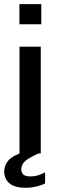

<svg xmlns="http://www.w3.org/2000/svg" viewBox="-22 -743 290 930"><path d="M72.5 0V-517H175.5V0ZM72 -625.5V-723H178V-625.5ZM100 166.5Q50.5 166.5 24.5 145.5Q-1.5 124.5 -1.5 86.5Q-1.5 57.5 19 33.8Q39.5 10 99 -9L175.5 -4Q124.5 17 102.8 34.8Q81 52.5 81 76Q81 93.5 91.2 102.5Q101.5 111.5 124.5 111.5Q148 111.5 166.2 105Q184.5 98.5 196.5 92V145Q183.5 153 157 159.8Q130.5 166.5 100 166.5Z"/></svg>

Font: Public Sans Thin Medium
Style: Regular
Weight: 500
Version: Version 2.001